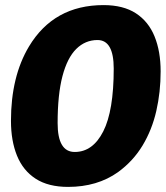

<svg xmlns="http://www.w3.org/2000/svg" viewBox="-20 -727 650 753"><path d="M247 6Q169.5 6 120 -26Q70.5 -58 46.8 -116.2Q23 -174.5 23 -253Q23 -426.5 93.5 -544.5Q191 -707 386 -707Q463.5 -707 513 -674.8Q562.5 -642.5 586.2 -584Q610 -525.5 610 -447Q610 -366 593 -291.8Q576 -217.5 539 -156.2Q502 -95 443 -52Q361.5 6 247 6ZM273 -131Q344 -131 385 -211.8Q426 -292.5 426 -458Q426 -570 362.5 -570Q314.5 -570 279.2 -535.2Q244 -500.5 225 -428.5Q206 -356.5 206 -244Q206 -131 273 -131Z"/></svg>

Font: Argentum Novus
Style: Bold Italic
Weight: 700
Designer: Julieta Ulanovsky (font) & Cristiano Sobral (main changes)
Foundry: Julieta Ulanovsky (font) & Cristiano Sobral (main changes)
Version: Version 3.00;November 27, 2020;FontCreator 13.0.0.2655 64-bi